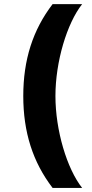

<svg xmlns="http://www.w3.org/2000/svg" viewBox="-20 -761 449 939"><path d="M93.8 -291.5C93.8 -115.1 140.3 31.6 237.2 158H381.7C307.5 64.3 251.1 -123.2 251.1 -291.5C251.1 -459.5 307.5 -647 381.7 -740.8H237.2C140.3 -614.3 93.8 -468 93.8 -291.5Z"/></svg>

Font: TID UI
Style: Bold
Weight: 700
Designer: The TID Project Authors
Foundry: Bakken & Bæck
Version: Version 1.001;hotconv 1.0.109;makeotfexe 2.5.65596